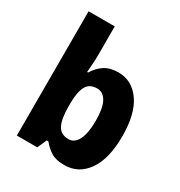

<svg xmlns="http://www.w3.org/2000/svg" viewBox="-180 -883 951 1017"><g transform="rotate(30 295.5 -375.0)"><path d="M226 -583Q226 -558 224 -530.5Q222 -503 220 -478H226Q248 -515 281.5 -537Q315 -559 366 -559Q449 -559 500.5 -486Q552 -413 552 -276Q552 -138 500 -64Q448 10 361 10Q310 10 280 -8.5Q250 -27 226 -57H216L191 0H66V-760H226ZM310 -429Q265 -429 246 -395.5Q227 -362 226 -294V-271Q226 -195 245 -157.5Q264 -120 312 -120Q348 -120 368.5 -160Q389 -200 389 -278Q389 -353 368.5 -391Q348 -429 310 -429Z"/></g></svg>

Font: Noto Sans Gurmukhi SemiCondensed ExtraBold
Style: Regular
Weight: 800
Width: 4
Designer: Jelle Bosma - Monotype Design Team
Foundry: Monotype Imaging Inc.
Version: Version 2.004; ttfautohint (v1.8.4.7-5d5b)